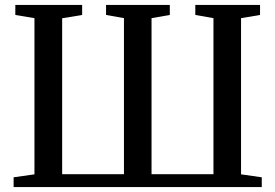

<svg xmlns="http://www.w3.org/2000/svg" viewBox="-20 -763 1123 783"><path d="M35.5 0V-40L120.5 -52V-689L42.5 -702V-743H315V-702L233.5 -688.5V-52.5H485.5V-689L412.5 -702V-743H672.5V-702L598 -689V-52.5H850.5V-689L776.5 -702V-743H1040.5V-702L963 -689V-52L1047.5 -40V0Z"/></svg>

Font: Merriweather 60pt Medium
Style: Regular
Weight: 500
Version: Version 2.100